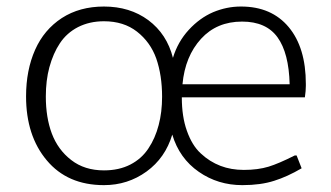

<svg xmlns="http://www.w3.org/2000/svg" viewBox="-20 -549 998 579"><path d="M853.5 -294.9H530.3Q538.1 -379.4 586.4 -432.1Q633.8 -483.9 710 -483.9Q782.7 -483.9 816.9 -436.5Q851.1 -389.2 853.5 -294.9ZM293.5 -35.2Q234.9 -35.2 194.8 -66.4Q154.8 -97.2 136.2 -146.5Q118.2 -194.8 118.2 -257.8Q118.2 -306.6 128.9 -346.2Q140.6 -388.7 160.6 -418.5Q181.2 -449.7 215.3 -467.3Q250 -484.9 293.5 -484.9Q353 -484.9 393.1 -453.6Q433.6 -421.9 451.2 -372.6Q468.8 -321.8 468.8 -257.3Q468.8 -210.9 458.5 -171.9Q448.2 -132.3 427.7 -101.6Q407.2 -70.3 373 -52.7Q338.9 -35.2 293.5 -35.2ZM874.5 -80.1H868.7Q820.3 -55.7 790 -46.4Q757.8 -36.6 715.3 -36.6Q676.8 -36.6 645 -48.8Q611.8 -61.5 585.4 -86.4Q559.1 -110.4 543.5 -154.8Q528.3 -197.3 528.3 -255.4H899.4Q902.3 -275.4 902.3 -290V-295.9Q902.3 -405.3 850.6 -467.3Q798.8 -529.3 707 -529.3H706.1Q663.6 -529.3 622.6 -512.2Q582 -494.6 549.3 -459Q516.1 -422.9 501.5 -374.5Q483.4 -446.3 427.2 -488.3Q371.6 -529.3 293.5 -529.3Q220.2 -529.3 166.5 -494.6Q112.8 -459.5 85.9 -398.9Q58.6 -337.4 58.6 -258.3Q58.6 -139.6 121.1 -65.4Q183.6 9.3 293.5 9.3Q365.2 9.3 421.9 -31.7Q478.5 -72.8 499.5 -143.1Q521 -71.3 579.6 -30.8Q637.2 9.3 710.9 9.3Q766.6 9.3 807.1 -3.9Q846.2 -16.1 889.6 -41.5Z"/></svg>

Font: My Font
Style: ExtraLight
Weight: 500
Designer: Vernon Adams
Foundry: newtypography
Version: Version 0.001